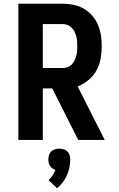

<svg xmlns="http://www.w3.org/2000/svg" viewBox="-20 -755 640 1036"><path d="M402 0 262 -278H211V0H79V-735H319Q348 -735 377 -729Q406 -723 431.5 -708.5Q457 -694 477 -671Q497 -648 508.5 -621Q520 -594 524.5 -565Q529 -536 529 -506Q529 -472 523 -438.5Q517 -405 500.5 -375Q484 -345 457.5 -323Q431 -301 399 -289L545 0ZM211 -388H319Q332 -388 344.5 -392.5Q357 -397 366.5 -406.5Q376 -416 382 -428.5Q388 -441 391.5 -453.5Q395 -466 396 -479.5Q397 -493 397 -506Q397 -520 396 -533Q395 -546 391.5 -559Q388 -572 382 -584Q376 -596 366.5 -605.5Q357 -615 344.5 -620Q332 -625 319 -625H211ZM288 261 242 217Q254 206 263.5 191.5Q273 177 279 162Q270 159 262.5 153.5Q255 148 250 140.5Q245 133 243 124Q241 115 241 105Q241 94 244.5 82Q248 70 256.5 62Q265 54 276.5 50.5Q288 47 300 47Q312 47 323.5 50.5Q335 54 343.5 62Q352 70 355.5 82Q359 94 359 105Q359 128 354.5 149.5Q350 171 341 191Q332 211 318.5 229Q305 247 288 261Z"/></svg>

Font: Iosevka Extrabold Extended
Style: Regular
Weight: 800
Width: 7
Monospace: yes
Designer: Belleve Invis
Foundry: Belleve Invis
Version: Version 32.5.0; ttfautohint (v1.8.4)